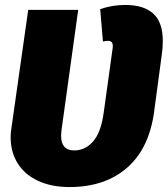

<svg xmlns="http://www.w3.org/2000/svg" viewBox="-20 -736 678 776"><path d="M638 -570Q638 -541 634 -516L603 -285Q583 -136 493.5 -58Q404 20 261 20Q187 20 133 -5.5Q79 -31 51 -76.5Q23 -122 23 -181Q23 -199 26 -217L94 -696H296L229 -213Q227 -195 227 -187Q227 -128 280 -128Q324 -128 356 -164Q388 -200 399 -280L435 -539Q436 -543 436 -549Q436 -571 417 -571Q408 -571 396 -568L385 -699Q433 -716 486 -716Q561 -716 599.5 -681Q638 -646 638 -570Z"/></svg>

Font: Fira Sans Black
Style: Italic
Weight: 900
Italic angle: -8°
Designer: Carrois Corporate & Edenspiekermann AG
Foundry: Carrois Corporate GbR & Edenspiekermann AG
Version: Version 4.203